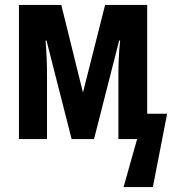

<svg xmlns="http://www.w3.org/2000/svg" viewBox="-20 -565 709 780"><path d="M578 -103V-545H407L317 -189L229 -545H57V0H171V-260Q171 -331 165 -400H169L271 0H362L464 -400H468Q464 -362 462.5 -326.5Q461 -291 461 -258V0H537L482 195H601L659 -103Z"/></svg>

Font: Noto Sans UI Condensed
Style: Bold
Weight: 700
Width: 3
Designer: Monotype Design Team
Foundry: Monotype Imaging Inc.
Version: 1.001